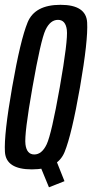

<svg xmlns="http://www.w3.org/2000/svg" viewBox="-26 -700 383 798"><path d="M177.5 78.5 242 53 197 -60 130.5 -35.5ZM106.5 4Q213 4 242.5 -68.2Q272 -140.5 306.5 -337.5Q340.5 -533.5 336.2 -606.8Q332 -680 225.5 -680Q119 -680 89 -607.5Q59 -535 24.5 -337.5Q-10 -141 -5.5 -68.5Q-1 4 106.5 4ZM116.5 -58Q85 -58 79.8 -100.2Q74.5 -142.5 109 -337.5Q143.5 -534 163.2 -575.8Q183 -617.5 215 -617.5Q246.5 -617.5 251.8 -575.8Q257 -534 222.5 -337.5Q188 -142.5 168 -100.2Q148 -58 116.5 -58Z"/></svg>

Font: Anybody ExtraCondensed
Style: Italic
Weight: 400
Width: 2
Italic angle: -10°
Version: Version 1.113;gftools[0.9.25]